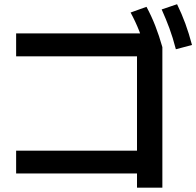

<svg xmlns="http://www.w3.org/2000/svg" viewBox="-20 -872 920 900"><path d="M622.2 7.8V-58.9H55.6V-165.6H622.2V-607.8H55.6V-715.6H716.7L741.1 -651.1V7.8ZM665.6 -628.9Q650 -682.2 632.8 -726.1Q615.6 -770 592.2 -813.3L666.7 -840Q690 -796.7 707.8 -751.1Q725.6 -705.6 741.1 -651.1ZM804.4 -641.1Q790 -696.7 773.9 -740Q757.8 -783.3 737.8 -827.8L810 -852.2Q832.2 -806.7 848.9 -761.1Q865.6 -715.6 880 -661.1Z"/></svg>

Font: Paperlogy 6 SemiBold
Style: Regular
Weight: 600
Designer: redesigned by Lee Juim, glyphs from Gmarket Sans & Montserrat
Foundry: PT&
Version: Version 1.001